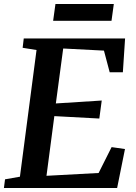

<svg xmlns="http://www.w3.org/2000/svg" viewBox="-24 -934 678 954"><path d="M-4.5 0 1 -43 75 -56 157.5 -685.5 88.5 -696.5 94 -743H597.5L586.5 -575H521L492.5 -682.5L290 -693L253.5 -420L481.5 -434.5L469.5 -345L246 -357L207 -60.5L466 -74.5L530.5 -203L597 -193.5L558 0ZM251.5 -914H541.5L530 -830.5H240Z"/></svg>

Font: Merriweather 24pt SemiBold
Style: Italic
Weight: 600
Italic angle: -7.8°
Version: Version 2.101